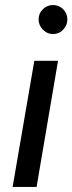

<svg xmlns="http://www.w3.org/2000/svg" viewBox="-20 -741 287 761"><path d="M30 0 116 -500H210L125 0ZM190 -606Q167 -606 150 -623.5Q133 -641 133 -664Q133 -688 150 -704.5Q167 -721 190 -721Q214 -721 230.5 -704.5Q247 -688 247 -664Q247 -641 230.5 -623.5Q214 -606 190 -606Z"/></svg>

Font: Figtree Light Medium
Style: Italic
Weight: 500
Italic angle: -9.5°
Version: Version 2.000